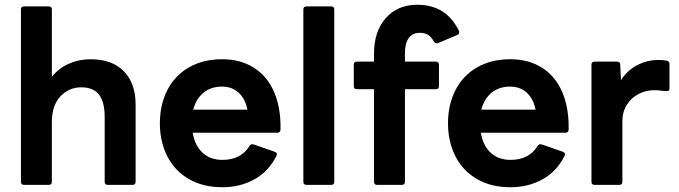

<svg xmlns="http://www.w3.org/2000/svg" viewBox="-20 -777 2854 807"><path d="M81 0Q68 0 68 -13V-737Q68 -750 81 -750H185Q198 -750 198 -737V-454Q226 -490 269 -509Q312 -528 361 -528Q451 -528 500.5 -477.5Q550 -427 550 -337V-13Q550 0 537 0H433Q420 0 420 -13V-284Q420 -349 396 -379.5Q372 -410 321 -410Q270 -410 234 -372Q198 -334 198 -264V-13Q198 0 185 0Z M652 -259Q652 -337 683.5 -398.5Q715 -460 774.5 -494Q834 -528 914 -528Q992 -528 1048.5 -491.5Q1105 -455 1133 -388Q1161 -321 1159 -232Q1158 -219 1145 -219H790Q799 -165 831.5 -135Q864 -105 915 -105Q993 -105 1029 -164Q1034 -173 1046 -170L1135 -139Q1148 -134 1142 -122Q1109 -56 1049 -23Q989 10 914 10Q834 10 774.5 -24Q715 -58 683.5 -119.5Q652 -181 652 -259ZM792 -316H1020Q1011 -362 983 -387.5Q955 -413 913 -413Q867 -413 835.5 -387.5Q804 -362 792 -316Z M1268 0Q1255 0 1255 -13V-737Q1255 -750 1268 -750H1372Q1385 -750 1385 -737V-13Q1385 0 1372 0Z M1565 0Q1552 0 1552 -13V-402H1480Q1467 -402 1467 -415V-505Q1467 -518 1480 -518H1552V-551Q1552 -645 1601.5 -701Q1651 -757 1734 -757Q1856 -757 1909 -647Q1910 -645 1910 -641Q1910 -633 1902 -630L1821 -596Q1819 -595 1815 -595Q1808 -595 1804 -602Q1792 -623 1778.5 -631Q1765 -639 1744 -639Q1714 -639 1698 -617Q1682 -595 1682 -553V-518H1812Q1825 -518 1825 -505V-415Q1825 -402 1812 -402H1682V-13Q1682 0 1669 0Z M1863 -259Q1863 -337 1894.5 -398.5Q1926 -460 1985.5 -494Q2045 -528 2125 -528Q2203 -528 2259.5 -491.5Q2316 -455 2344 -388Q2372 -321 2370 -232Q2369 -219 2356 -219H2001Q2010 -165 2042.5 -135Q2075 -105 2126 -105Q2204 -105 2240 -164Q2245 -173 2257 -170L2346 -139Q2359 -134 2353 -122Q2320 -56 2260 -23Q2200 10 2125 10Q2045 10 1985.5 -24Q1926 -58 1894.5 -119.5Q1863 -181 1863 -259ZM2003 -316H2231Q2222 -362 2194 -387.5Q2166 -413 2124 -413Q2078 -413 2046.5 -387.5Q2015 -362 2003 -316Z M2479 0Q2466 0 2466 -13V-505Q2466 -518 2479 -518H2573Q2587 -518 2587 -505L2590 -440Q2616 -481 2658 -503Q2700 -525 2748 -525Q2768 -525 2783 -522Q2794 -519 2794 -508V-405Q2794 -394 2783 -394Q2773 -394 2758.5 -396Q2744 -398 2732 -398Q2696 -398 2665 -382.5Q2634 -367 2615 -337Q2596 -307 2596 -268V-13Q2596 0 2583 0Z"/></svg>

Font: LINE Seed Sans TH App
Style: Bold
Weight: 700
Designer: Dalton Maag Ltd | Thai characters by Cadson Demak Co.,Ltd.
Foundry: Dalton Maag Ltd
Version: Version 1.003